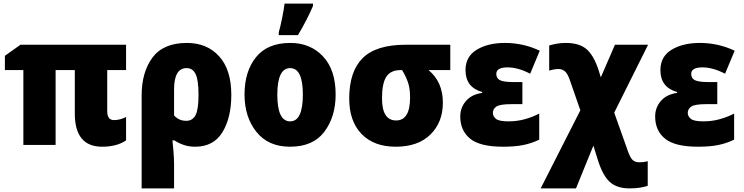

<svg xmlns="http://www.w3.org/2000/svg" viewBox="-20 -800 4105 1060"><path d="M572 -186V-413H676V-553H93L7 -492V-413H109V0H287V-413H393V-173Q393 10 544 10Q625 10 676 -25V-154Q643 -137 609 -137Q572 -137 572 -186Z M1076 -276Q1076 -195 1059.5 -164Q1043 -133 1008 -133Q967 -133 941 -163V-306Q941 -424 1010 -424Q1044 -424 1060 -391Q1076 -358 1076 -276ZM1012 -563Q882 -563 822 -482.5Q762 -402 762 -273V240H941V107Q941 73 937.5 33.5Q934 -6 932 -25H943Q965 -10 994 0Q1023 10 1057 10Q1159 10 1208 -70Q1257 -150 1257 -276Q1257 -415 1190 -489Q1123 -563 1012 -563Z M1625 -606Q1674 -688 1708 -767V-780H1551Q1548 -752 1537.5 -700Q1527 -648 1519 -622V-606ZM1583 -563Q1457 -563 1393.5 -484.5Q1330 -406 1330 -278Q1330 -154 1395.5 -72Q1461 10 1581 10Q1709 10 1771 -73Q1833 -156 1833 -278Q1833 -415 1763 -489Q1693 -563 1583 -563ZM1582 -424Q1652 -424 1652 -278Q1652 -130 1582 -130Q1511 -130 1511 -277Q1511 -424 1582 -424Z M2346 -413H2466V-553H2220Q2056 -553 1982 -479Q1908 -405 1908 -256Q1908 -131 1976 -60.5Q2044 10 2165 10Q2288 10 2356.5 -57.5Q2425 -125 2425 -233Q2425 -348 2346 -413ZM2191 -413H2200Q2221 -378 2232.5 -345Q2244 -312 2244 -262Q2244 -135 2167 -135Q2089 -135 2089 -257Q2089 -340 2113 -376.5Q2137 -413 2191 -413Z M2814 -347Q2762 -347 2741 -357Q2720 -367 2720 -392Q2720 -428 2782 -428Q2840 -428 2907 -393L2960 -520Q2869 -563 2768 -563Q2674 -563 2612 -525.5Q2550 -488 2550 -413Q2550 -318 2642 -292V-287Q2584 -279 2552.5 -242.5Q2521 -206 2521 -157Q2521 -79 2575.5 -34.5Q2630 10 2758 10Q2824 10 2870 0.5Q2916 -9 2957 -29V-173Q2923 -155 2879.5 -142.5Q2836 -130 2787 -130Q2735 -130 2718 -144Q2701 -158 2701 -176Q2701 -199 2721 -212Q2741 -225 2803 -225H2864V-347Z M3012 -549V-410Q3040 -419 3064 -419Q3083 -419 3098.5 -406.5Q3114 -394 3127 -355L3184 -191L2965 240H3160L3256 4L3279 78Q3306 167 3345.5 203.5Q3385 240 3454 240Q3488 240 3510.5 236.5Q3533 233 3556 226V90Q3540 94 3529.5 95Q3519 96 3509 96Q3483 96 3469 79.5Q3455 63 3439 13L3371 -178L3558 -553H3375L3297 -373L3284 -415Q3257 -496 3217 -529.5Q3177 -563 3103 -563Q3076 -563 3052.5 -558.5Q3029 -554 3012 -549Z M3890 -347Q3838 -347 3817 -357Q3796 -367 3796 -392Q3796 -428 3858 -428Q3916 -428 3983 -393L4036 -520Q3945 -563 3844 -563Q3750 -563 3688 -525.5Q3626 -488 3626 -413Q3626 -318 3718 -292V-287Q3660 -279 3628.5 -242.5Q3597 -206 3597 -157Q3597 -79 3651.5 -34.5Q3706 10 3834 10Q3900 10 3946 0.5Q3992 -9 4033 -29V-173Q3999 -155 3955.5 -142.5Q3912 -130 3863 -130Q3811 -130 3794 -144Q3777 -158 3777 -176Q3777 -199 3797 -212Q3817 -225 3879 -225H3940V-347Z"/></svg>

Font: Noto Sans UI SemiCondensed Black
Style: Regular
Weight: 900
Width: 4
Designer: Monotype Design Team
Foundry: Monotype Imaging Inc.
Version: 1.001